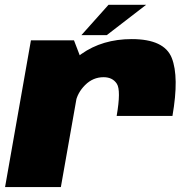

<svg xmlns="http://www.w3.org/2000/svg" viewBox="-34 -756 769 776"><path d="M437.5 -287.5H663Q690.5 -445.5 660.2 -521.8Q630 -598 498.5 -598Q380 -598 294.5 -537.5Q209 -477 193 -386.5L271 -340Q278.5 -381 310.2 -412.5Q342 -444 384.5 -444Q421 -444 438.2 -417.5Q455.5 -391 437.5 -287.5ZM-13.5 0H212L300.5 -500.5L265 -593H91ZM295 -614H397.5L556.5 -736.5H404.5Z"/></svg>

Font: Anybody Thin Black
Style: Italic
Weight: 900
Italic angle: -10°
Version: Version 1.113;gftools[0.9.25]